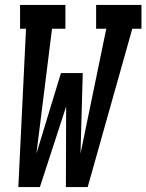

<svg xmlns="http://www.w3.org/2000/svg" viewBox="-20 -755 591 775"><path d="M54 0 85 -639H61V-735H244V-639H190L127 -135L226 -460H314L305 -135L409 -639H368V-735H551V-639H514L334 0H246L247 -325L141 0Z"/></svg>

Font: Iosevka Slab Oblique
Style: Bold
Weight: 700
Italic angle: -9°
Monospace: yes
Designer: Belleve Invis
Foundry: Belleve Invis
Version: Version 11.1.1; ttfautohint (v1.8.3)